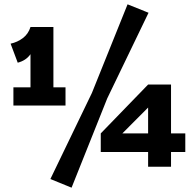

<svg xmlns="http://www.w3.org/2000/svg" viewBox="-20 -758 877 888"><path d="M62 -468 29 -556Q61 -563 86 -582Q111 -601 121 -633L152 -568Q140 -534 120 -506Q100 -478 62 -468ZM42 -270V-354H283V-270ZM121 -309V-633H227V-309ZM405 -328 570 -738 667 -699 476 -303 311 110 213 70ZM515 -110 446 -141 665 -367H771ZM446 -55V-141H837V-55ZM665 -367H771V13H665Z"/></svg>

Font: BioRhyme ExtraBold ExtraBold
Style: Regular
Weight: 800
Version: Version 1.600;gftools[0.9.33]